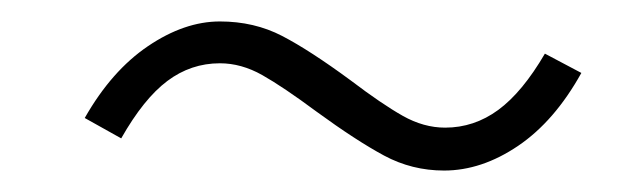

<svg xmlns="http://www.w3.org/2000/svg" viewBox="-20 -453 599 179"><path d="M275 -349Q244 -372 224.5 -383Q205 -394 185 -394Q158 -394 136 -377.5Q114 -361 93 -324L59 -343Q84 -387 118 -410Q152 -433 185 -433Q217 -433 243 -419.5Q269 -406 307 -378Q336 -356 355.5 -345Q375 -334 395 -334Q422 -334 444.5 -350.5Q467 -367 488 -403L522 -385Q497 -340 463 -317Q429 -294 394 -294Q364 -294 338 -308Q312 -322 275 -349Z"/></svg>

Font: Nebula Sans Light
Style: Regular
Weight: 300
Italic angle: -9°
Designer: Paul D. Hunt for Adobe (as Source Sans)
Foundry: Nebula Entertainment & Broadcasting LLC
Version: Version 1.010